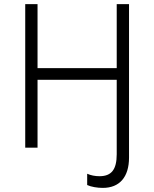

<svg xmlns="http://www.w3.org/2000/svg" viewBox="-20 -720 752 936"><path d="M549 32C549 107 523 139 465 139C443 139 423 135 405 127V182C424 191 455 196 481 196C563 196 609 143 609 48V-700H549V-388H163V-700H103V0H163V-331H549Z"/></svg>

Font: Fixel Display Light
Style: Regular
Weight: 300
Designer: AlfaBravo + MacPaw
Foundry: Kyrylo Tkachov, Marchela Mozhyna, Serhii Makarenko, Maria Weinstein, Zakhar Kryvoshyya
Version: Version 1.211